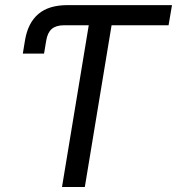

<svg xmlns="http://www.w3.org/2000/svg" viewBox="-20 -748 708 768"><path d="M71.3 -533.7 80.1 -587.4Q91.8 -656.7 133.5 -692.1Q175.3 -727.5 250 -727.5H296.4L283.2 -647H236.8Q204.6 -647 187.5 -632.6Q170.4 -618.2 165 -586.4L156.2 -533.7ZM282.7 -647 296.4 -727.5H668L654.3 -647H426.3L319.3 0H228L335 -647Z"/></svg>

Font: Inter 20pt
Style: Italic
Weight: 400
Italic angle: -9.3988°
Version: Version 4.001;git-66647c0bb